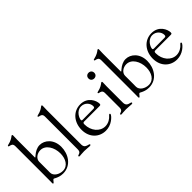

<svg xmlns="http://www.w3.org/2000/svg" viewBox="59 -1570 2381 2381"><g transform="rotate(-45 1249.5 -380.0)"><path d="M108.7 13.5C112.2 13.5 115.4 11.7 119.7 6.4C132.5 -8.5 143.8 -25.2 150.9 -25.2C156.2 -25.2 161.6 -21.3 174 -14.9V-136.7H174.4V-301.1C174.4 -354.4 229.4 -393.1 286.2 -393.1C378.2 -393.1 434.3 -291.9 434.3 -188.2C434.3 -98.7 392.4 -12.8 302.6 -12.8C244 -12.8 174.4 -49.7 174.4 -110.1V-14.6C197.8 -3.2 231.9 12.8 281.2 12.8C426.5 12.8 500 -117.2 500 -237.9C500 -370.4 410.9 -444.6 324.9 -444.6C278.1 -444.6 235.1 -421.5 195.7 -387.4L182.9 -376.4C177.6 -372.2 175.1 -372.2 174.4 -376.8V-687.9C174.4 -718 176.5 -743.3 176.5 -761.4C176.5 -771.7 172.9 -774.1 167.3 -774.1C163.7 -774.1 160.2 -772 154.8 -768.1C138.5 -755.3 110.8 -734 50.8 -720.9C42.6 -719.5 38 -716.3 38 -710.6C38 -704.9 42.6 -702.4 49.7 -700.6C74.2 -695 101.9 -692.1 101.9 -646V-137.1H101.6V-61.1C101.6 -31.2 100.9 -8.2 100.9 1.8C100.9 8.9 103.7 13.5 108.7 13.5Z M579.9 5C596.9 5 615.1 0 662.3 0C702.1 0 732.6 5.7 755.7 5.7C766.3 5.7 773.4 2.8 773.4 -5C773.4 -11.7 769.2 -14.6 757.8 -17.4C727.6 -24.9 697.4 -32.3 693.9 -77.8V-687.9C693.9 -718 696 -743.3 696 -761.4C696 -771.7 692.5 -774.1 686.8 -774.1C683.2 -774.1 679.7 -772 674.4 -768.1C658 -755.3 630.3 -734 570.3 -720.9C562.1 -719.5 557.5 -716.3 557.5 -710.6C557.5 -704.9 562.1 -702.4 569.2 -700.6C593.8 -695 621.4 -692.1 621.4 -646V-70.7H621.1C621.4 -29.1 599.8 -22 578.8 -16C571.7 -13.8 567.1 -11 567.1 -4.6C567.1 2.5 572.4 5 579.9 5Z M1032.3 12.1C1081 12.1 1123.9 -3.6 1159.1 -28.4C1187.9 -48.3 1218.4 -79.5 1218.4 -95.5C1218.4 -101.2 1214.5 -104.4 1209.2 -104.4C1202.8 -104.4 1199.6 -100.5 1192.1 -92.3C1168 -62.9 1122.2 -31.2 1066.1 -31.2C971.6 -31.2 898.8 -120.4 898.8 -228.7C898.8 -248.2 901.3 -259.9 921.5 -259.9H1180.4C1205.3 -259.9 1213.8 -259.9 1213.8 -282C1213.8 -332.7 1168.3 -445.3 1037.6 -445.3C912.3 -445.3 825.6 -342 825.6 -209.2C825.6 -68.5 922.2 12.1 1032.3 12.1ZM905.9 -302.9C906.2 -330.3 945 -420.1 1027.7 -420.1C1092 -420.1 1136.7 -367.5 1136.7 -315.7C1136.7 -294.4 1129.6 -289.8 1112.2 -289.4C959.5 -288.4 929.3 -288 927.6 -288C912.6 -288 905.9 -290.8 905.9 -302.9Z M1313.2 5C1330.3 5 1348 0 1395.2 0C1435.4 0 1465.9 5.7 1488.6 5.7C1499.6 5.7 1506.4 2.8 1506.4 -5C1506.4 -11.7 1502.5 -14.6 1491.1 -17.4C1458.8 -25.2 1427.2 -33 1426.8 -85.2V-367.5C1426.8 -397.7 1429 -422.9 1429 -441.1C1429 -451.3 1425.4 -453.8 1419.7 -453.8C1416.2 -453.8 1412.6 -451.7 1407.3 -447.8C1391 -435 1363.3 -413.7 1303.3 -400.6C1295.1 -399.1 1290.5 -396 1290.5 -390.3C1290.5 -384.6 1295.1 -382.1 1302.2 -380.3C1326.7 -374.6 1354.4 -371.8 1354.4 -325.6V-70.7C1354.4 -29.1 1332.7 -22 1311.8 -16C1304.7 -13.8 1300.4 -11 1300.4 -4.6C1300.4 2.5 1305.8 5 1313.2 5ZM1336.6 -598.7C1336.6 -568.9 1357.6 -548.7 1387.1 -548.7C1416.9 -548.7 1437.9 -568.9 1437.9 -598.7C1437.9 -628.6 1416.9 -649.1 1387.1 -649.1C1357.6 -649.1 1336.6 -628.6 1336.6 -598.7Z M1615.8 13.5C1619.3 13.5 1622.5 11.7 1626.8 6.4C1639.6 -8.5 1650.9 -25.2 1658 -25.2C1663.4 -25.2 1668.7 -21.3 1681.1 -14.9V-136.7H1681.5V-301.1C1681.5 -354.4 1736.5 -393.1 1793.3 -393.1C1885.3 -393.1 1941.4 -291.9 1941.4 -188.2C1941.4 -98.7 1899.5 -12.8 1809.7 -12.8C1751.1 -12.8 1681.5 -49.7 1681.5 -110.1V-14.6C1704.9 -3.2 1739 12.8 1788.4 12.8C1933.6 12.8 2007.1 -117.2 2007.1 -237.9C2007.1 -370.4 1918 -444.6 1832 -444.6C1785.2 -444.6 1742.2 -421.5 1702.8 -387.4L1690 -376.4C1684.7 -372.2 1682.2 -372.2 1681.5 -376.8V-687.9C1681.5 -718 1683.6 -743.3 1683.6 -761.4C1683.6 -771.7 1680 -774.1 1674.4 -774.1C1670.8 -774.1 1667.3 -772 1661.9 -768.1C1645.6 -755.3 1617.9 -734 1557.9 -720.9C1549.7 -719.5 1545.1 -716.3 1545.1 -710.6C1545.1 -704.9 1549.7 -702.4 1556.8 -700.6C1581.3 -695 1609 -692.1 1609 -646V-137.1H1608.7V-61.1C1608.7 -31.2 1608 -8.2 1608 1.8C1608 8.9 1610.8 13.5 1615.8 13.5Z M2280.9 12.1C2329.5 12.1 2372.5 -3.6 2407.7 -28.4C2436.4 -48.3 2467 -79.5 2467 -95.5C2467 -101.2 2463.1 -104.4 2457.7 -104.4C2451.3 -104.4 2448.2 -100.5 2440.7 -92.3C2416.5 -62.9 2370.7 -31.2 2314.6 -31.2C2220.2 -31.2 2147.4 -120.4 2147.4 -228.7C2147.4 -248.2 2149.9 -259.9 2170.1 -259.9H2429C2453.8 -259.9 2462.4 -259.9 2462.4 -282C2462.4 -332.7 2416.9 -445.3 2286.2 -445.3C2160.9 -445.3 2074.2 -342 2074.2 -209.2C2074.2 -68.5 2170.8 12.1 2280.9 12.1ZM2154.5 -302.9C2154.8 -330.3 2193.5 -420.1 2276.3 -420.1C2340.6 -420.1 2385.3 -367.5 2385.3 -315.7C2385.3 -294.4 2378.2 -289.8 2360.8 -289.4C2208.1 -288.4 2177.9 -288 2176.1 -288C2161.2 -288 2154.5 -290.8 2154.5 -302.9Z"/></g></svg>

Font: Margiela Serif
Style: Regular
Weight: 400
Designer: Andreas Faust, Stefan Endress
Version: Version 1.002;FEAKit 1.0